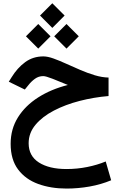

<svg xmlns="http://www.w3.org/2000/svg" viewBox="-20 -794 725 1152"><path d="M293.9 -774.4 367.7 -700.7 293.9 -626.5 220.2 -700.7ZM378.9 -649.9 452.6 -576.2 378.9 -502.4 305.2 -576.2ZM209.5 -649.9 283.2 -576.2 209.5 -502.4 135.7 -576.2ZM631.3 -328.6V-217.8Q543 -210.4 457.8 -188.5Q372.6 -166.5 303.5 -130.6Q234.4 -94.7 193.1 -45.4Q151.9 3.9 151.9 65.4Q151.9 141.6 213.4 180.9Q274.9 220.2 378.9 220.2Q442.9 220.2 503.4 208Q564 195.8 614.3 174.8L647 287.6Q586.4 313 517.3 325.2Q448.2 337.4 379.4 337.4Q285.2 337.4 209.2 309.8Q133.3 282.2 88.6 222.9Q43.9 163.6 43.9 68.8Q43.9 -20 87.9 -90.1Q131.8 -160.2 209.2 -209.5Q286.6 -258.8 387.2 -284.2Q335.9 -305.7 295.2 -321.5Q254.4 -337.4 239.7 -337.4Q211.9 -337.4 189.7 -321.3Q167.5 -305.2 150.4 -283.2L128.9 -256.8L32.7 -303.7L49.3 -330.1Q84 -386.7 131.1 -421.1Q178.2 -455.6 240.2 -455.6Q266.1 -455.6 301.3 -442.9Q336.4 -430.2 377.4 -411.6Q418.5 -393.1 461.9 -374.3Q505.4 -355.5 548.6 -342.5Q591.8 -329.6 631.3 -328.6Z"/></svg>

Font: Vazirmatn UI SemiBold
Style: Regular
Weight: 600
Designer: Saber Rastikerdar
Foundry: Saber Rastikerdar
Version: Version 33.003